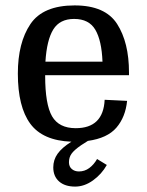

<svg xmlns="http://www.w3.org/2000/svg" viewBox="-20 -512 542 710"><path d="M147 -234V-232Q147 -126 172.5 -82Q198 -38 260 -38Q362 -38 367 -143L450 -139Q444 -79 410.5 -40Q377 -1 305 9L280 25Q254 43 244.5 56.5Q235 70 235 88Q235 104 245.5 113Q256 122 272 122Q293 122 310 109.5Q327 97 339 76L375 98Q356 132 324 155Q292 178 258 178Q220 178 198.5 159Q177 140 177 107Q177 79 193 56.5Q209 34 244 12Q138 8 92 -54.5Q46 -117 46 -240Q46 -354 92.5 -423Q139 -492 256 -492Q369 -492 413 -423.5Q457 -355 457 -244V-234ZM148 -284H359Q356 -362 332.5 -402Q309 -442 254 -442Q201 -442 177 -403Q153 -364 148 -284Z"/></svg>

Font: Arya
Style: Regular
Weight: 400
Designer: Eduardo Rodriguez Tunni, Modular Infotech
Foundry: Eduardo Rodriguez Tunni, Modular Infotech
Version: Version 1.002